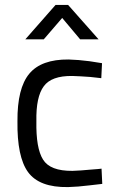

<svg xmlns="http://www.w3.org/2000/svg" viewBox="-20 -752 476 781"><path d="M158 -592 233 -679 306 -592H381L257 -732H206L83 -592ZM259 -510Q148 -511 99 -452Q50 -393 51 -259Q49 -114 94 -52Q140 11 257 9Q296 8 344 2Q392 -3 396 -4L393 -66Q389 -65 348 -62Q307 -58 275 -57Q184 -56 155 -103Q126 -149 128 -259Q126 -358 158 -401Q189 -444 274 -443Q306 -442 347 -439Q388 -435 392 -434L395 -495Q391 -496 344 -503Q298 -509 259 -510Z"/></svg>

Font: RazerF5
Style: Regular
Weight: 400
Foundry: Razer Inc.
Version: Version 2